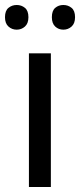

<svg xmlns="http://www.w3.org/2000/svg" viewBox="-31 -750 321 770"><path d="M173 0H85V-536H173ZM-11 -681Q-11 -707 3 -718.5Q17 -730 36 -730Q55 -730 69 -718.5Q83 -707 83 -681Q83 -656 69 -643.5Q55 -631 36 -631Q17 -631 3 -643.5Q-11 -656 -11 -681ZM177 -681Q177 -707 190.5 -718.5Q204 -730 223 -730Q242 -730 256 -718.5Q270 -707 270 -681Q270 -656 256 -643.5Q242 -631 223 -631Q204 -631 190.5 -643.5Q177 -656 177 -681Z"/></svg>

Font: Noto Sans Ethiopic
Style: Regular
Weight: 400
Designer: Monotype Design Team
Foundry: Monotype Imaging Inc.
Version: Version 2.102; ttfautohint (v1.8.4.7-5d5b)